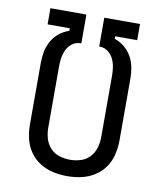

<svg xmlns="http://www.w3.org/2000/svg" viewBox="-83 -803 743 878"><g transform="rotate(10 288.0 -363.5)"><path d="M288 8Q321 8 353.5 1Q386 -6 414.5 -24Q443 -42 462 -69.5Q481 -97 488.5 -129.5Q496 -162 496 -195V-481Q496 -508 491 -534Q486 -560 473 -583Q460 -606 439.5 -623Q419 -640 394 -648V-660H496V-735H330V-601H337Q356 -600 372 -587.5Q388 -575 396.5 -557Q405 -539 408 -520Q411 -501 411 -481V-195Q411 -170 404 -145.5Q397 -121 379.5 -102Q362 -83 337.5 -75.5Q313 -68 288 -68Q263 -68 238.5 -75.5Q214 -83 196.5 -102Q179 -121 172 -145.5Q165 -170 165 -195V-481Q165 -501 168 -520Q171 -539 179.5 -557Q188 -575 204 -587.5Q220 -600 240 -601H247V-735H80V-660H183V-648Q158 -640 137 -623Q116 -606 103 -583Q90 -560 85 -534Q80 -508 80 -481V-195Q80 -162 87.5 -129.5Q95 -97 114 -69.5Q133 -42 161.5 -24Q190 -6 222.5 1Q255 8 288 8Z"/></g></svg>

Font: Iosevka Sparkle
Style: Regular
Weight: 400
Designer: Belleve Invis
Foundry: Belleve Invis
Version: Version 4.5.0; ttfautohint (v1.8.3)